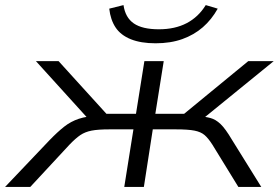

<svg xmlns="http://www.w3.org/2000/svg" viewBox="-48 -734 1101 754"><path d="M-28 0 147 -184Q178 -216 204 -236.5Q230 -257 261.5 -267.5Q293 -278 340 -280L307 -258L93 -494H182L370 -287H486L519 -494H595L562 -287H675L927 -494H1027L737 -258L725 -279Q758 -276 778.5 -270.5Q799 -265 818 -247Q837 -229 863 -185L978 0H888L786 -166Q770 -191 755.5 -203.5Q741 -216 716 -221Q691 -226 643 -226H552L517 0H440L476 -226H381Q337 -226 311.5 -221Q286 -216 267.5 -203.5Q249 -191 225 -166L71 0ZM563 -564Q505 -564 465.5 -580Q426 -596 406 -626Q386 -656 381 -700L437 -714Q444 -665 477.5 -642Q511 -619 576 -619Q639 -619 685 -643Q731 -667 760 -714L807 -700Q783 -657 748.5 -627Q714 -597 668 -580.5Q622 -564 563 -564Z"/></svg>

Font: Nunito Sans 7pt Expanded Light
Style: Italic
Weight: 300
Width: 7
Italic angle: -9°
Designer: Vernon Adams
Foundry: Vernon Adams
Version: Version 3.101;gftools[0.9.27]